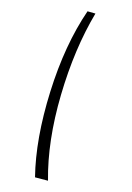

<svg xmlns="http://www.w3.org/2000/svg" viewBox="-20 -312 234 340"><path d="M42 2Q43 -66 69 -149.5Q95 -233 135 -292L149 -288Q112 -226 88 -144Q64 -62 65 8Z"/></svg>

Font: FiraGO Thin
Style: Italic
Weight: 100
Italic angle: -8°
Designer: bBox Type GmbH
Foundry: bBox Type GmbH
Version: Version 1.001